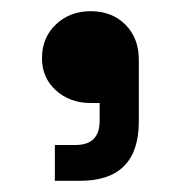

<svg xmlns="http://www.w3.org/2000/svg" viewBox="-20 -181 324 343"><path d="M78 142V78H115Q158 78 158 35V3H142Q105 3 80 -19.5Q55 -42 55 -77Q55 -114 80 -137.5Q105 -161 142 -161Q180 -161 204 -137Q228 -113 228 -74V36Q228 142 123 142Z"/></svg>

Font: Space Grotesk Light SemiBold
Style: Regular
Weight: 600
Version: Version 2.000